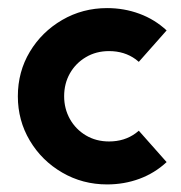

<svg xmlns="http://www.w3.org/2000/svg" viewBox="-20 -451 457 484"><path d="M400 -42.4Q370.1 -14.6 331.6 -0.3Q293.1 13.9 250 13.9Q188.2 13.9 136.8 -16Q85.4 -45.8 55.2 -96.5Q25 -147.2 25 -208.3Q25 -270.1 55.2 -320.5Q85.4 -370.8 136.8 -400.7Q188.2 -430.6 250 -430.6Q293.1 -430.6 331.6 -416.3Q370.1 -402.1 400 -374.3L329.9 -295.1Q326.4 -297.9 322.2 -301.4Q293.8 -322.2 254.9 -322.2Q222.2 -322.2 196.5 -306.9Q170.8 -291.7 156.2 -266Q141.7 -240.3 141.7 -208.3Q141.7 -177.1 156.2 -151Q170.8 -125 196.5 -109.7Q222.2 -94.4 254.9 -94.4Q293.8 -94.4 322.2 -115.3Q326.4 -118.8 329.9 -121.5Q329.9 -121.5 400 -42.4Z"/></svg>

Font: co2trust
Style: Bold
Weight: 700
Designer: Kristian Moeller
Foundry: Dicotype
Version: Version 1.000